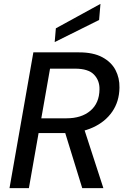

<svg xmlns="http://www.w3.org/2000/svg" viewBox="-20 -970 645 990"><path d="M29 0 152 -700H388Q461 -700 507.5 -675Q554 -650 575.5 -609Q597 -568 596 -518Q595 -447 559 -394.5Q523 -342 459.5 -313Q396 -284 313 -284H179L129 0ZM404 0 308 -311H412L513 0ZM193 -360H323Q400 -360 446 -399Q492 -438 493 -509Q494 -555 464.5 -585.5Q435 -616 367 -616H238ZM262 -753 268 -824 498 -950 491 -867Z"/></svg>

Font: DM Sans 20pt Medium
Style: Italic
Weight: 500
Italic angle: -10°
Version: Version 4.004;gftools[0.9.30]